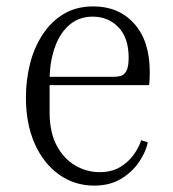

<svg xmlns="http://www.w3.org/2000/svg" viewBox="-20 -570 540 600"><path d="M274 10Q213 10 164.5 -24.5Q116 -59 88.5 -121Q61 -183 61 -265Q61 -319 73.5 -369.5Q86 -420 112.5 -461Q139 -502 178.5 -526Q218 -550 272 -550Q351 -550 399.5 -496Q448 -442 448 -345Q448 -332 447.5 -321Q447 -310 446 -304H135V-220Q135 -157 157 -115.5Q179 -74 215 -53Q251 -32 291 -32Q329 -32 355.5 -48Q382 -64 398.5 -87.5Q415 -111 421 -132L442 -125Q436 -96 415 -64.5Q394 -33 359 -11.5Q324 10 274 10ZM270 -518Q228 -518 198.5 -493.5Q169 -469 153 -426.5Q137 -384 135 -330H335Q346 -330 356.5 -332.5Q367 -335 374.5 -347.5Q382 -360 382 -390Q382 -452 350 -485Q318 -518 270 -518Z"/></svg>

Font: Xanh Mono
Style: Regular
Weight: 400
Monospace: yes
Designer: Lam Bao, Duy Dao
Foundry: Yellow Type Foundry
Version: Version 3.101; ttfautohint (v1.8.3)